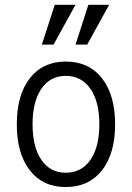

<svg xmlns="http://www.w3.org/2000/svg" viewBox="-20 -753 540 786"><path d="M249 -442.4Q313.5 -442.4 350.1 -389.6Q386.7 -336.9 386.7 -244.1Q386.7 -151.4 350.1 -98.6Q313.5 -45.9 249 -45.9Q185.5 -45.9 149.4 -98.6Q113.3 -151.4 113.3 -244.1Q113.3 -336.9 149.4 -389.6Q185.5 -442.4 249 -442.4ZM249 12.7Q343.8 12.7 397.5 -55.7Q451.2 -124 451.2 -244.1Q451.2 -364.3 397.5 -432.6Q343.8 -501 249 -501Q155.3 -501 102.1 -432.6Q48.8 -364.3 48.8 -244.1Q48.8 -124 102.1 -55.7Q155.3 12.7 249 12.7ZM341.8 -733.4H426.8L336.9 -570.3H289.1ZM204.1 -733.4H289.1L199.2 -570.3H151.4Z"/></svg>

Font: Lohit Devanagari
Style: Regular
Weight: 400
Version: 2.95.4